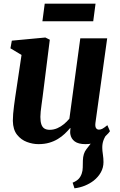

<svg xmlns="http://www.w3.org/2000/svg" viewBox="-20 -770 648 1039"><path d="M383 249 373 218.5Q395 209.5 406 197.5Q417 185.5 422.5 168.5Q427.5 154 427.8 136.2Q428 118.5 428.5 98.5Q429.5 60 447.8 37.2Q466 14.5 480.5 -5L562 -49.5Q547.5 -31 540.2 -11.5Q533 8 533.5 30.5Q533.5 45 536.8 66Q540 87 540 107Q540 137 525.8 162.5Q511.5 188 487 207.5Q465.5 224 439 234.8Q412.5 245.5 383 249ZM188 10Q157 10 125.5 -1.8Q94 -13.5 72.2 -41Q50.5 -68.5 49.5 -116Q49.5 -133.5 51.2 -154.2Q53 -175 56 -198.2Q59 -221.5 62.5 -245.5Q66 -269.5 69.5 -292L96.5 -472.5L36.5 -508.5L44 -550L225.5 -567L249.5 -555L216 -288.5Q213.5 -267 210.5 -245.2Q207.5 -223.5 204.8 -203.5Q202 -183.5 200.2 -166.5Q198.5 -149.5 198.5 -137.5Q198.5 -112 204 -96.5Q209.5 -81 220.8 -74.2Q232 -67.5 249 -67.5Q270 -67.5 289.8 -76Q309.5 -84.5 326.2 -98.5Q343 -112.5 355.5 -128L414.5 -562.5H560L496.5 -105.5Q494 -86 499.5 -77.2Q505 -68.5 515.5 -68.5Q524.5 -68.5 533.8 -73.2Q543 -78 561 -92.5L575 -60Q570 -51.5 552.5 -34.8Q535 -18 507.2 -4Q479.5 10 442.5 10Q404 10 384.2 -4.8Q364.5 -19.5 360.5 -44.5Q360 -47 359.8 -50.8Q359.5 -54.5 359.8 -58.8Q360 -63 360.5 -67.5Q361 -72 361.5 -76L359.5 -77Q346.5 -61.5 330.2 -46Q314 -30.5 293 -17.8Q272 -5 246 2.5Q220 10 188 10ZM222 -750H497L484.5 -655H209.5Z"/></svg>

Font: Merriweather 20pt ExtraBold
Style: Italic
Weight: 800
Italic angle: -7.8°
Version: Version 2.101